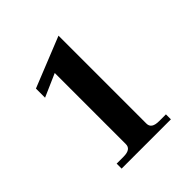

<svg xmlns="http://www.w3.org/2000/svg" viewBox="-196 -871 1011 1011"><g transform="rotate(-45 310.0 -365.0)"><path d="M135 -37H186Q242 -37 242 -75V-605L114 -549V-617L395 -730V-75Q395 -56 409 -46.5Q423 -37 452 -37H502V0H135Z"/></g></svg>

Font: Taviraj DemiBold
Style: Regular
Weight: 600
Designer: Katatrad Team
Foundry: CadsonDemak
Version: Version 1.030